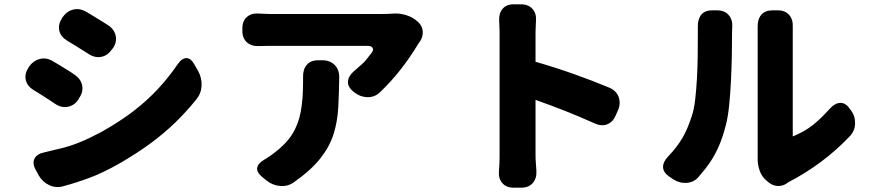

<svg xmlns="http://www.w3.org/2000/svg" viewBox="-20 -821 4040 892"><path d="M270 -740Q290 -769 320 -776.5Q350 -784 381 -766Q395 -758 416 -745Q437 -732 456 -720.5Q475 -709 482 -704Q511 -685 517.5 -655Q524 -625 504 -596L500 -592Q481 -563 451 -557Q421 -551 392 -570Q380 -578 359.5 -590.5Q339 -603 320 -615Q301 -627 292 -632Q262 -650 255.5 -678.5Q249 -707 268 -736ZM147 -30Q129 -61 140 -83.5Q151 -106 185 -113Q229 -123 268.5 -133Q308 -143 351.5 -160.5Q395 -178 451 -208Q537 -256 601 -305.5Q665 -355 714.5 -408.5Q764 -462 805 -522Q825 -551 846 -551Q867 -551 884 -520L901 -490Q918 -459 916.5 -423Q915 -387 892 -359Q846 -302 794.5 -252Q743 -202 680 -155.5Q617 -109 534 -61Q458 -18 397.5 4.5Q337 27 275 44Q241 54 209.5 39.5Q178 25 160 -6ZM114 -510Q134 -539 164.5 -547Q195 -555 225 -537Q239 -529 260.5 -516Q282 -503 301 -491Q320 -479 326 -474Q355 -455 361.5 -425Q368 -395 348 -366L345 -360Q326 -331 296 -325Q266 -319 237 -338Q225 -346 204.5 -359.5Q184 -373 165 -385Q146 -397 137 -402Q107 -420 100 -448.5Q93 -477 112 -506Z M1920 -721Q1942 -702 1944 -675.5Q1946 -649 1929 -625Q1927 -623 1929 -626Q1931 -629 1923 -617Q1885 -554 1842 -499Q1799 -444 1746 -393Q1721 -369 1687.5 -369.5Q1654 -370 1626 -392L1623 -394Q1595 -417 1596.5 -442Q1598 -467 1624 -490Q1648 -511 1660 -521.5Q1672 -532 1681 -543Q1690 -554 1706 -575Q1717 -589 1711 -598.5Q1705 -608 1688 -608Q1654 -608 1605 -608Q1556 -608 1500.5 -608Q1445 -608 1391.5 -608Q1338 -608 1296 -608Q1254 -608 1233 -608Q1225 -608 1207 -607.5Q1189 -607 1184 -607Q1149 -605 1127.5 -624Q1106 -643 1106 -678V-689Q1106 -724 1127.5 -742.5Q1149 -761 1183 -758Q1188 -758 1205 -757Q1222 -756 1233 -756Q1251 -756 1292.5 -756Q1334 -756 1388.5 -756Q1443 -756 1501.5 -756Q1560 -756 1612.5 -756Q1665 -756 1702.5 -756Q1740 -756 1752 -756Q1777 -756 1784.5 -756.5Q1792 -757 1808 -758Q1837 -760 1867.5 -750.5Q1898 -741 1920 -721ZM1478 -541Q1513 -541 1534.5 -519.5Q1556 -498 1556 -463Q1555 -386 1551.5 -321.5Q1548 -257 1530 -199Q1512 -141 1469 -86Q1426 -31 1345 26Q1317 46 1281.5 43Q1246 40 1219 18L1198 1Q1171 -21 1175 -42Q1179 -63 1209 -80Q1212 -82 1225.5 -90.5Q1239 -99 1252 -109Q1308 -151 1337 -196.5Q1366 -242 1377 -301Q1388 -360 1388 -441Q1388 -459 1388 -461.5Q1388 -464 1388 -462Q1388 -460 1388 -463Q1387 -498 1405 -519.5Q1423 -541 1458 -541Z M2301 -100Q2301 -122 2301 -166.5Q2301 -211 2301 -268Q2301 -325 2301 -386.5Q2301 -448 2301 -505Q2301 -562 2301 -606Q2301 -650 2301 -671Q2301 -683 2300 -701Q2299 -719 2299 -724Q2297 -758 2314.5 -779.5Q2332 -801 2367 -801H2400Q2435 -801 2454 -779.5Q2473 -758 2470 -723Q2470 -718 2469 -701Q2468 -684 2468 -671V-534Q2559 -508 2647.5 -476.5Q2736 -445 2810 -414Q2842 -401 2853.5 -372Q2865 -343 2852 -311L2841 -286Q2828 -254 2801 -243.5Q2774 -233 2742 -248Q2673 -279 2606 -305.5Q2539 -332 2468 -357V-100Q2468 -80 2469.5 -65Q2471 -50 2472 -27Q2474 8 2455 29.5Q2436 51 2401 51H2367Q2332 51 2313.5 29.5Q2295 8 2298 -26Q2299 -40 2299.5 -48.5Q2300 -57 2300.5 -68.5Q2301 -80 2301 -100Z M3541 18Q3519 0 3509 -29Q3499 -58 3500 -87Q3500 -91 3500 -89Q3500 -87 3500 -89Q3500 -91 3500 -106Q3500 -120 3500 -161Q3500 -202 3500 -259.5Q3500 -317 3500 -380.5Q3500 -444 3500 -504Q3500 -564 3500 -610.5Q3500 -657 3500 -680Q3500 -698 3500 -697Q3500 -696 3500 -696Q3499 -731 3516.5 -752Q3534 -773 3569 -773H3593Q3628 -773 3646.5 -751.5Q3665 -730 3663 -695Q3663 -694 3663 -696Q3663 -698 3663 -679Q3663 -652 3663 -601.5Q3663 -551 3663 -489.5Q3663 -428 3663 -367.5Q3663 -307 3663 -258.5Q3663 -210 3663 -187Q3719 -210 3757.5 -241Q3796 -272 3836 -317Q3860 -343 3885 -343Q3910 -343 3929 -314L3934 -308Q3954 -280 3952.5 -245.5Q3951 -211 3926 -186Q3865 -122 3794 -69Q3723 -16 3640 27L3635 31Q3616 44 3593 43Q3570 42 3552 27ZM3090 0Q3061 -20 3060.5 -44.5Q3060 -69 3084 -94Q3125 -137 3149.5 -178.5Q3174 -220 3193 -279Q3204 -310 3209.5 -357Q3215 -404 3218 -458.5Q3221 -513 3221.5 -568Q3222 -623 3222 -670Q3222 -694 3222 -696.5Q3222 -699 3222 -695.5Q3222 -692 3222 -696Q3221 -731 3237.5 -752Q3254 -773 3289 -773H3311Q3346 -773 3365 -751.5Q3384 -730 3382 -695Q3382 -692 3381.5 -690.5Q3381 -689 3381 -672Q3381 -626 3380 -567Q3379 -508 3376 -447Q3373 -386 3367.5 -331.5Q3362 -277 3352 -239Q3337 -181 3319 -140.5Q3301 -100 3279 -67.5Q3257 -35 3227 -1Q3205 26 3171 28.5Q3137 31 3108 12Z"/></svg>

Font: Chiron GoRound TC H
Style: Regular
Weight: 900
Designer: Ryoko NISHIZUKA 西塚涼子 (kana, bopomofo & ideographs); Paul D. Hunt (Latin, Greek & Cyrillic); Sandoll Communications 산돌커뮤니
Foundry: Adobe
Version: Version 1.000;hotconv 1.1.1;makeotfexe 2.6.0